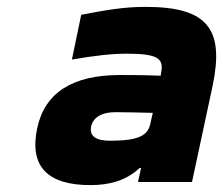

<svg xmlns="http://www.w3.org/2000/svg" viewBox="-20 -529 648 558"><path d="M404 -509C342 -509 294 -501 216 -486L189 -356C254 -367 303 -373 348 -373C439 -373 457 -359 448 -317L447 -309C392 -311 350 -311 329 -311C191 -311 110 -260 88 -156C65 -46 117 9 243 9C295 9 346 -3 386 -41H390L381 0H538L598 -280C632 -443 585 -509 404 -509ZM245 -162C251 -188 276 -203 315 -203C341 -203 384 -202 424 -201L417 -170C410 -136 385 -120 300 -120C259 -120 239 -133 245 -162Z"/></svg>

Font: LT Wave Mono Black
Style: Italic
Weight: 900
Designer: Daniel Lyons
Version: Version 2.5 (Glyphs App)